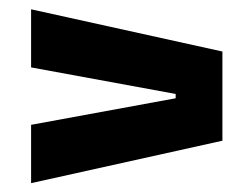

<svg xmlns="http://www.w3.org/2000/svg" viewBox="-20 -520 554 423"><path d="M367 -313 48.5 -371.5V-499.5L470 -406.5V-210L48.5 -116.5V-245L367 -303.5Z"/></svg>

Font: Anek Bangla Medium
Style: Bold
Weight: 700
Version: Version 1.003